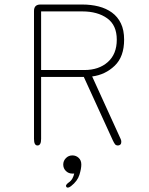

<svg xmlns="http://www.w3.org/2000/svg" viewBox="-20 -639 659 850"><path d="M162 -588.5V-329H353.5Q417.5 -329 457.2 -364.2Q497 -399.5 497 -463.5Q497 -527.5 454.5 -558Q412 -588.5 344 -588.5ZM130.5 -24V-590.5Q130.5 -619 159 -619H344Q383 -619 416.5 -610.5Q450 -602 475.5 -583.5Q501 -565 515.2 -535.5Q529.5 -506 529.5 -463.5Q529.5 -388 487.8 -348Q446 -308 388 -300.5L514 -24Q516 -20 516.5 -16.8Q517 -13.5 517 -10.5Q517 -2.5 512.5 1.2Q508 5 502.5 5Q493.5 5 489.2 -0.5Q485 -6 479.5 -17.5L351 -298.5H162V-24Q162 5 146 5Q130.5 5 130.5 -24ZM300.5 49Q316.5 49 328.2 59.8Q340 70.5 340 89.5Q340 108 331.5 135.2Q323 162.5 295 184.5Q290.5 188 286.8 189.8Q283 191.5 279.5 191.5Q276 191.5 274 188.8Q272 186 272 184.5Q272 181 275.2 177Q278.5 173 284 169Q294.5 162 300.5 151.2Q306.5 140.5 308.5 129Q307.5 129.5 304.8 129.5Q302 129.5 300.5 129.5Q283.5 129.5 271.8 118Q260 106.5 260 89.5Q260 73 271.8 61Q283.5 49 300.5 49Z"/></svg>

Font: Sono ExtraLight Monospace ExtraLight
Style: Regular
Weight: 250
Version: Version 2.112